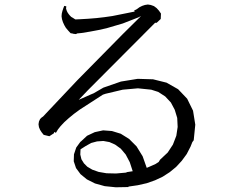

<svg xmlns="http://www.w3.org/2000/svg" viewBox="-20 -791 1040 830"><path d="M803.7 -157.2 787.1 -125 765.6 -95.7 741.2 -69.3 713.9 -46.9 683.6 -27.3 650.4 -11.7 614.3 1 575.2 9.8 535.2 15.6V17.6L480.5 18.6L432.6 13.7L390.6 2L355.5 -15.6L328.1 -38.1L308.6 -64.5L298.8 -93.8L299.8 -124L309.6 -153.3L328.1 -178.7H329.1L330.1 -179.7L356.4 -204.1L389.6 -219.7L425.8 -227.5L463.9 -224.6L502 -212.9L538.1 -190.4L570.3 -158.2L596.7 -115.2L614.3 -65.4L626 -70.3L652.3 -82L666 -90.8L671.9 -100.6L705.1 -131.8L727.5 -166L742.2 -204.1L748 -242.2L746.1 -281.2L735.4 -316.4L718.8 -347.7L694.3 -374L664.1 -393.6L633.8 -403.3L576.2 -409.2L510.7 -403.3L436.5 -385.7L424.8 -381.8L325.2 -317.4L299.8 -298.8L277.3 -280.3L257.8 -262.7L242.2 -246.1L230.5 -231.4L221.7 -216.8L214.8 -220.7L212.9 -214.8L193.4 -202.1L168.9 -208L160.2 -218.8L153.3 -229.5L148.4 -241.2L146.5 -253.9L148.4 -265.6L153.3 -276.4L160.2 -283.2L166 -287.1L314.5 -444.3L511.7 -644.5L589.8 -721.7L578.1 -715.8L510.7 -689.5L440.4 -668.9L405.3 -661.1L369.1 -654.3L333 -648.4L313.5 -646.5L308.6 -643.6L300.8 -644.5H296.9V-645.5L285.2 -647.5L274.4 -659.2L264.6 -670.9L257.8 -682.6L252 -695.3L248 -708L246.1 -720.7L247.1 -732.4L250 -744.1L253.9 -755.9L257.8 -765.6L266.6 -763.7L265.6 -753.9L268.6 -744.1L272.5 -736.3L277.3 -729.5L282.2 -723.6L288.1 -717.8L294.9 -713.9L305.7 -707L328.1 -708L362.3 -710L397.5 -712.9L431.6 -716.8L465.8 -721.7L534.2 -735.4L562.5 -741.2L559.6 -745.1L572.3 -752L583 -759.8L594.7 -765.6L606.4 -769.5L619.1 -771.5L631.8 -769.5L645.5 -764.6L657.2 -755.9L667 -745.1L675.8 -732.4L674.8 -709L657.2 -692.4H650.4L359.4 -400.4L320.3 -359.4L373 -382.8L384.8 -387.7L426.8 -412.1L502.9 -438.5L575.2 -450.2L641.6 -448.2L700.2 -433.6L750 -405.3L789.1 -364.3L814.5 -312.5L824.2 -252L817.4 -184.6L811.5 -176.8ZM541 -89.8 523.4 -123 502 -148.4 477.5 -166 453.1 -176.8 426.8 -181.6 399.4 -179.7 374 -172.9 349.6 -159.2 328.1 -145.5 327.1 -123 332 -102.5 342.8 -85 357.4 -70.3 378.9 -57.6 406.2 -47.9 440.4 -42 481.4 -41 525.4 -44.9 528.3 -46.9 553.7 -50.8Z"/></svg>

Font: Kurinto Seri
Style: Regular
Weight: 400
Designer: Kurinto was developed by Clint Goss from a range of fonts that are compatible with the SIL Open Font License Version 1.1
Foundry: Clinton F. Goss
Version: Version 2.196; July 25, 2020